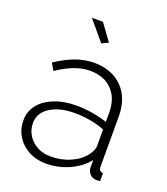

<svg xmlns="http://www.w3.org/2000/svg" viewBox="-136 -825 809 930"><g transform="rotate(20 268.5 -360.0)"><path d="M35 -150Q35 -197 63 -231.5Q91 -266 140 -285.5Q189 -305 253 -305Q293 -305 336 -298Q379 -291 413 -279V-328Q413 -400 371.5 -443Q330 -486 257 -486Q218 -486 176 -470Q134 -454 90 -424L69 -460Q120 -494 167.5 -511.5Q215 -529 262 -529Q355 -529 409 -474Q463 -419 463 -324V-66Q463 -54 468.5 -48Q474 -42 485 -41V0Q476 1 470 1Q464 1 460 1Q441 -2 430.5 -15Q420 -28 419 -44V-85Q383 -40 326.5 -15Q270 10 208 10Q159 10 119.5 -11Q80 -32 57.5 -68.5Q35 -105 35 -150ZM393 -107Q403 -120 408 -132Q413 -144 413 -154V-240Q377 -254 338 -261Q299 -268 258 -268Q180 -268 131.5 -237Q83 -206 83 -153Q83 -120 100 -92Q117 -64 147.5 -47Q178 -30 218 -30Q274 -30 321.5 -51.5Q369 -73 393 -107ZM177 -730H234L296 -645L262 -629Z"/></g></svg>

Font: Raleway Thin Light
Style: Regular
Weight: 300
Version: Version 4.026